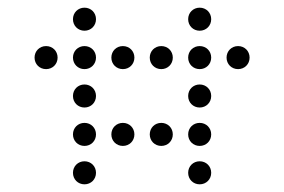

<svg xmlns="http://www.w3.org/2000/svg" viewBox="-20 -500 740 500"><path d="M200 -420C217 -420 230 -433 230 -450C230 -467 217 -480 200 -480C183 -480 170 -467 170 -450C170 -433 183 -420 200 -420ZM500 -420C517 -420 530 -433 530 -450C530 -467 517 -480 500 -480C483 -480 470 -467 470 -450C470 -433 483 -420 500 -420ZM100 -320C117 -320 130 -333 130 -350C130 -367 117 -380 100 -380C83 -380 70 -367 70 -350C70 -333 83 -320 100 -320ZM200 -320C217 -320 230 -333 230 -350C230 -367 217 -380 200 -380C183 -380 170 -367 170 -350C170 -333 183 -320 200 -320ZM300 -320C317 -320 330 -333 330 -350C330 -367 317 -380 300 -380C283 -380 270 -367 270 -350C270 -333 283 -320 300 -320ZM400 -320C417 -320 430 -333 430 -350C430 -367 417 -380 400 -380C383 -380 370 -367 370 -350C370 -333 383 -320 400 -320ZM500 -320C517 -320 530 -333 530 -350C530 -367 517 -380 500 -380C483 -380 470 -367 470 -350C470 -333 483 -320 500 -320ZM600 -320C617 -320 630 -333 630 -350C630 -367 617 -380 600 -380C583 -380 570 -367 570 -350C570 -333 583 -320 600 -320ZM200 -220C217 -220 230 -233 230 -250C230 -267 217 -280 200 -280C183 -280 170 -267 170 -250C170 -233 183 -220 200 -220ZM500 -220C517 -220 530 -233 530 -250C530 -267 517 -280 500 -280C483 -280 470 -267 470 -250C470 -233 483 -220 500 -220ZM200 -120C217 -120 230 -133 230 -150C230 -167 217 -180 200 -180C183 -180 170 -167 170 -150C170 -133 183 -120 200 -120ZM300 -120C317 -120 330 -133 330 -150C330 -167 317 -180 300 -180C283 -180 270 -167 270 -150C270 -133 283 -120 300 -120ZM400 -120C417 -120 430 -133 430 -150C430 -167 417 -180 400 -180C383 -180 370 -167 370 -150C370 -133 383 -120 400 -120ZM500 -120C517 -120 530 -133 530 -150C530 -167 517 -180 500 -180C483 -180 470 -167 470 -150C470 -133 483 -120 500 -120ZM200 -20C217 -20 230 -33 230 -50C230 -67 217 -80 200 -80C183 -80 170 -67 170 -50C170 -33 183 -20 200 -20ZM500 -20C517 -20 530 -33 530 -50C530 -67 517 -80 500 -80C483 -80 470 -67 470 -50C470 -33 483 -20 500 -20Z"/></svg>

Font: TINY 5x3 60
Style: Regular
Weight: 150
Designer: Jack Halten Fahnestock
Foundry: Velvetyne Type Foundry
Version: Version 1.002;hotconv 1.0.109;makeotfexe 2.5.65596